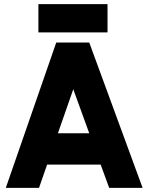

<svg xmlns="http://www.w3.org/2000/svg" viewBox="-20 -905 714 925"><path d="M165 -749H498V-885H165ZM259 -263 333 -475 410 -263ZM207 -112H465L506 0H667L410 -700H251L8 0H168Z"/></svg>

Font: Unageo
Style: ExtraBold
Weight: 800
Designer: Richard Sepsi
Foundry: Richard Sepsi
Version: Version 2.000